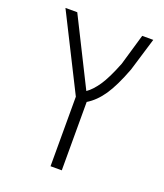

<svg xmlns="http://www.w3.org/2000/svg" viewBox="-137 -614 792 925"><g transform="rotate(20 259.5 -151.5)"><path d="M269.5 -180.7Q296.9 -199.2 324.7 -239.7Q352.5 -280.3 384.8 -362.3L431.6 -522.5H488.3L436.5 -351.6Q401.4 -258.8 367.2 -208.5Q333 -158.2 289.1 -131.8V218.8H231.4V-137.7L38.1 -522.5H98.6Z"/></g></svg>

Font: Gen Shin Gothic Light
Style: Regular
Weight: 200
Designer: [Source Han Sans]
Ryoko NISHIZUKA  (kana & ideographs); Paul D. Hunt (Latin, Greek & Cyrillic); Wenlong ZHANG  (bopomofo
Version: Version 1.002.20150607